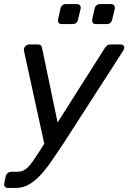

<svg xmlns="http://www.w3.org/2000/svg" viewBox="-46 -740 635 950"><path d="M-25 167 -18 133Q-16 123 -8 116.5Q0 110 10 110H37Q54 110 66.5 105Q79 100 91 88.5Q103 77 116 58.5Q129 40 147 12L173 -29L74 -482Q71 -497 73 -502Q76 -509 82.5 -514.5Q89 -520 97 -520H141Q152 -520 156.5 -515Q161 -510 162 -503L239 -134L473 -503Q479 -511 485 -515.5Q491 -520 502 -520H552Q560 -520 565.5 -514Q571 -508 568 -500Q567 -498 565.5 -493.5Q564 -489 559 -482L269 -32Q244 4 218.5 43Q193 82 164.5 115Q136 148 103.5 169Q71 190 32 190H-6Q-17 190 -22 183.5Q-27 177 -25 167ZM410 -643 422 -697Q424 -707 431.5 -713.5Q439 -720 449 -720H503Q513 -720 518.5 -713.5Q524 -707 522 -697L509 -643Q504 -621 482 -621H428Q408 -621 410 -643ZM241 -643 253 -697Q255 -707 262.5 -713.5Q270 -720 280 -720H334Q344 -720 349.5 -713.5Q355 -707 353 -697L340 -643Q335 -621 313 -621H259Q239 -621 241 -643Z"/></svg>

Font: SVN-Rubik
Style: Italic
Weight: 400
Italic angle: -12°
Designer: Hubert and Fischer
Foundry: Hubert & Fischer
Version: Version 2.101; ttfautohint (v1.8.3)